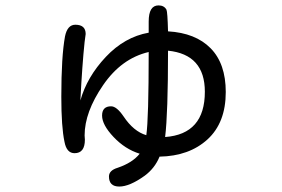

<svg xmlns="http://www.w3.org/2000/svg" viewBox="-20 -601 1040 708"><path d="M528.3 -480.5V-521.5Q528.3 -581.1 564.5 -581.1Q585 -581.1 593.8 -565.4Q597.7 -557.6 599.6 -485.4Q701.2 -479.5 756.8 -422.9Q812.5 -366.2 812.5 -261.7Q812.5 -148.4 745.1 -86.9Q677.7 -25.4 568.4 -23.4Q550.8 19.5 513.7 46.9Q458 86.9 419.9 86.9Q381.8 86.9 381.8 49.8Q381.8 27.3 414.1 17.6Q468.8 -1 495.1 -34.2Q441.4 -50.8 398.9 -95.7Q356.4 -140.6 356.4 -174.8Q356.4 -209 389.6 -209Q410.2 -209 435.5 -171.9Q472.7 -116.2 519.5 -102.5Q528.3 -162.1 528.3 -409.2Q427.7 -385.7 359.9 -286.6Q292 -187.5 292 -101.6L293 -85.9Q293 -36.1 254.9 -36.1Q225.6 -36.1 217.8 -78.1Q206.1 -132.8 206.1 -244.1Q206.1 -392.6 219.7 -466.8Q228.5 -509.8 257.8 -509.8Q295.9 -509.8 295.9 -475.6L292 -446.3Q283.2 -363.3 276.4 -230.5Q300.8 -317.4 370.1 -391.1Q439.5 -464.8 528.3 -480.5ZM588.9 -95.7Q735.4 -106.4 735.4 -262.7Q735.4 -400.4 599.6 -414.1Q599.6 -182.6 588.9 -95.7Z"/></svg>

Font: jf-openhuninn-1.0
Style: Regular
Weight: 400
Designer: [Kosugi Maru]
      Designed by Motoya company      

      [Varela Round]
      Joe Prince(Latin component); Avraham Co
Foundry: justfont CO.,LTD.
Version: 1.0